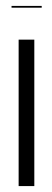

<svg xmlns="http://www.w3.org/2000/svg" viewBox="-20 -629 177 649"><path d="M96 -495V0H43V-495ZM121 -603H19V-609H121Z"/></svg>

Font: Moniqa Cond Display
Style: Regular
Weight: 400
Width: 3
Designer: Rajesh Rajput
Foundry: Rajesh Rajput
Version: Version 1.000